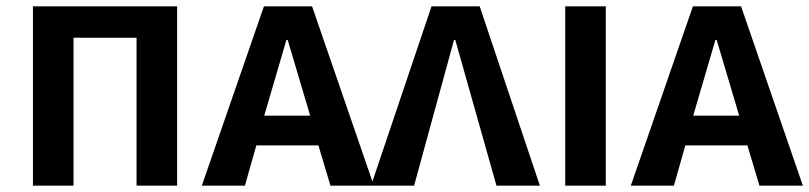

<svg xmlns="http://www.w3.org/2000/svg" viewBox="-20 -586 2554 606"><path d="M411 0V-467H212V0H84V-566H539V0Z M985 -127H789L753 0H617L813 -566H965L1160 0H1023ZM814 -221H959L888 -460H884Z M1417 -460H1413L1287 0H1151L1342 -566H1494L1684 0H1547Z M1764 0V-566H1892V0Z M2339 -127H2143L2107 0H1971L2167 -566H2319L2514 0H2377ZM2168 -221H2313L2242 -460H2238Z"/></svg>

Font: Qnwhxotralxmqkhsjrfbfhwcoqn
Style: Regular
Weight: 500
Designer: Carrois Corporate & Edenspiekermann
Foundry: Carrois Corporate GbR & Edenspiekermann AG
Version: Version 2.001